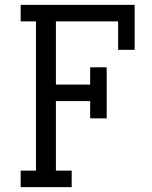

<svg xmlns="http://www.w3.org/2000/svg" viewBox="-20 -770 624 790"><path d="M351 -354H210V-68H275V0H65V-68H128V-682H65V-750H534V-565H466V-682H210V-422H351V-493H419V-283H351Z"/></svg>

Font: Kelly Slab
Style: Regular
Weight: 400
Designer: Denis Masharov
Foundry: Denis Masharov
Version: Version 1.001